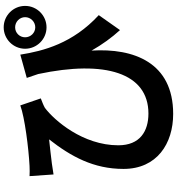

<svg xmlns="http://www.w3.org/2000/svg" viewBox="21 -900 958 1040"><g transform="rotate(-90 500.0 -380.0)"><path d="M818 -723C818 -753 842 -777 872 -777C902 -777 927 -753 927 -723C927 -693 902 -668 872 -668C842 -668 818 -693 818 -723ZM756 -723C756 -659 808 -607 872 -607C936 -607 988 -659 988 -723C988 -787 936 -839 872 -839C808 -839 756 -787 756 -723ZM66 -699 75 -569C98 -573 113 -575 134 -578C164 -582 227 -589 265 -593C172 -474 105 -352 105 -190C105 -9 242 79 403 79C682 79 760 -135 746 -363C779 -305 816 -254 857 -209L938 -324C785 -465 744 -623 724 -749L598 -714L619 -652C696 -290 625 -55 405 -55C309 -55 233 -101 233 -218C233 -410 368 -565 436 -616C452 -625 472 -632 487 -638L449 -749C384 -725 217 -704 122 -699C103 -698 83 -698 66 -699Z"/></g></svg>

Font: Source Han Sans KR
Style: Bold
Weight: 700
Designer: Ryoko NISHIZUKA 西塚涼子 (kana, bopomofo & ideographs); Paul D. Hunt (Latin, Greek & Cyrillic); Sandoll Communications 산돌커뮤니
Foundry: Adobe
Version: Version 2.004;hotconv 1.0.118;makeotfexe 2.5.65603